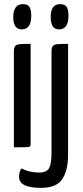

<svg xmlns="http://www.w3.org/2000/svg" viewBox="-20 -712 399 928"><path d="M90 -692Q113 -692 122 -679Q131 -666 131 -636Q131 -570 85 -570Q44 -570 44 -630Q44 -659 55.5 -675.5Q67 -692 90 -692ZM270 -692Q293 -692 302 -679Q311 -666 311 -636Q311 -570 265 -570Q225 -570 225 -630Q225 -692 270 -692ZM47 0V-463Q47 -482 53.5 -489.5Q60 -497 75 -498.5Q90 -500 128 -500V-16Q128 -7 124.5 -4Q121 -1 101 -0.5Q81 0 47 0ZM179 196Q72 196 72 143Q72 117 84 102Q122 122 169 122Q206 122 217.5 100.5Q229 79 229 24V-463Q229 -482 235.5 -489.5Q242 -497 256.5 -498.5Q271 -500 309 -500V36Q309 111 281 153.5Q253 196 179 196Z"/></svg>

Font: Yanone Kaffeesatz
Style: Regular
Weight: 400
Designer: Yanone (Cyrillic: Daniel Pouzeot & Huerta Tipografica)
Foundry: Yanone
Version: Version 1.100;PS 001.100;hotconv 1.0.70;makeotf.lib2.5.58329